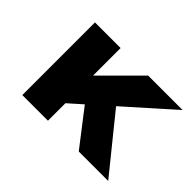

<svg xmlns="http://www.w3.org/2000/svg" viewBox="-100 -765 996 996"><g transform="rotate(45 398.0 -266.5)"><path d="M305 -122 223 -242 514 -533H767ZM124 0V-533H312V0ZM538 0 338 -259 470 -351 754 0Z"/></g></svg>

Font: Lexend Exa ExtraBold
Style: Regular
Weight: 800
Designer: Bonnie Shaver-Troup, Thomas Jockin
Foundry: Lexend
Version: Version 1.007